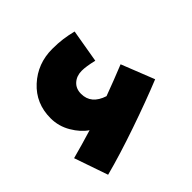

<svg xmlns="http://www.w3.org/2000/svg" viewBox="-137 -579 762 762"><g transform="rotate(-45 244.0 -198.0)"><path d="M457 -79 402 -218Q338 -192 273 -168Q208 -189 208 -246Q208 -275 227 -292Q246 -309 275 -309Q299 -309 341 -299L365 -439Q337 -446 311 -449.5Q285 -453 253 -453Q171 -453 112.5 -399.5Q54 -346 54 -263Q54 -218 77 -179Q100 -140 130 -120Q68 -101 8 -85L57 57Q145 34 258 -5Q371 -44 457 -79Z"/></g></svg>

Font: Noto Sans Arabic Extra
Style: Regular
Weight: 800
Designer: Nadine Chahine - Monotype Design Team
Foundry: Monotype Imaging Inc.
Version: Version 1.902